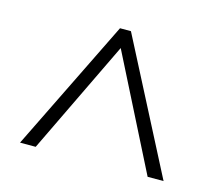

<svg xmlns="http://www.w3.org/2000/svg" viewBox="-72 -810 717 628"><g transform="rotate(15 286.0 -496.0)"><path d="M43 -273 262 -719H299L529 -273H475L281 -657L96 -273Z"/></g></svg>

Font: Noto Sans Sinhala Light
Style: Regular
Weight: 300
Designer: Jelle Bosma - Monotype Design Team
Foundry: Monotype Imaging Inc.
Version: Version 2.006; ttfautohint (v1.8.4.7-5d5b)